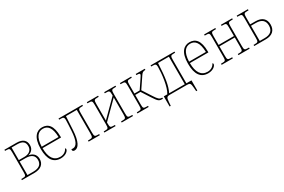

<svg xmlns="http://www.w3.org/2000/svg" viewBox="102 -1663 4343 2935"><g transform="rotate(-30 2274.0 -196.0)"><path d="M40 0H258C376 0 438 -55 438 -146C438 -236 372 -272 314 -279V-280C357 -288 415 -323 415 -402C415 -483 367 -536 253 -536H40V-516H59C118 -516 124 -509 124 -438V-98C124 -27 119 -20 58 -20H40ZM152 -289V-511H250C348 -511 385 -473 385 -402C385 -328 330 -289 250 -289ZM152 -25V-264H255C360 -264 408 -221 408 -146C408 -70 361 -25 255 -25Z M724 10C813 10 865 -41 865 -74C865 -82 860 -89 852 -91C835 -46 785 -15 729 -15C614 -15 558 -102 557 -266H884V-281C884 -481 810 -546 708 -546C617 -546 527 -481 527 -269C527 -83 595 10 724 10ZM854 -291H557C563 -461 628 -521 708 -521C793 -521 850 -460 854 -291Z M966 10C1036 10 1088 -73 1099 -276L1112 -511H1303V-98C1303 -27 1296 -20 1238 -20H1217V0H1415V-20H1396C1337 -20 1331 -27 1331 -98V-438C1331 -509 1337 -516 1396 -516H1415V-536H995V-516H1030C1069 -516 1082 -503 1082 -462C1082 -428 1077 -340 1073 -274C1063 -108 1026 -29 956 -29C948 -29 940 -30 932 -32C931 -28 930 -24 930 -18C930 1 945 10 966 10Z M1495 0H1693V-20H1672C1613 -20 1607 -27 1607 -98V-114L1887 -393V-98C1887 -27 1880 -20 1822 -20H1801V0H2000V-20H1980C1921 -20 1915 -27 1915 -98V-438C1915 -509 1921 -516 1980 -516H2000V-536H1801V-516H1822C1880 -516 1887 -509 1887 -438V-426L1607 -147V-438C1607 -509 1613 -516 1672 -516H1693V-536H1495V-516H1514C1573 -516 1579 -509 1579 -438V-98C1579 -27 1573 -20 1514 -20H1495Z M2079 0H2277V-20H2257C2195 -20 2191 -27 2191 -98V-262H2284L2382 -110C2446 -12 2460 0 2518 0H2529V-20H2525C2480 -20 2461 -40 2411 -117L2307 -278L2435 -468C2459 -504 2476 -516 2517 -516V-536H2358V-516C2407 -516 2417 -510 2417 -497C2417 -485 2410 -474 2387 -440L2284 -287H2191V-438C2191 -509 2197 -516 2256 -516H2277V-536H2079V-516H2098C2157 -516 2163 -509 2163 -438V-98C2163 -27 2158 -20 2097 -20H2079Z M2558 154H2578L2583 90C2589 12 2598 0 2653 0H2953C3007 0 3016 12 3022 90L3027 154H3047V-25H2957V-438C2957 -509 2964 -516 3023 -516H3042V-536H2620V-516H2652C2693 -516 2707 -505 2707 -461C2707 -344 2682 -119 2620 -25H2558ZM2653 -25C2705 -130 2724 -257 2737 -511H2929V-25Z M3325 10C3414 10 3466 -41 3466 -74C3466 -82 3461 -89 3453 -91C3436 -46 3386 -15 3330 -15C3215 -15 3159 -102 3158 -266H3485V-281C3485 -481 3411 -546 3309 -546C3218 -546 3128 -481 3128 -269C3128 -83 3196 10 3325 10ZM3455 -291H3158C3164 -461 3229 -521 3309 -521C3394 -521 3451 -460 3455 -291Z M3565 0H3763V-20H3742C3683 -20 3677 -27 3677 -98V-262H3948V-98C3948 -27 3941 -20 3883 -20H3862V0H4060V-20H4041C3982 -20 3976 -27 3976 -98V-438C3976 -509 3982 -516 4041 -516H4060V-536H3862V-516H3883C3941 -516 3948 -509 3948 -438V-287H3677V-438C3677 -509 3683 -516 3742 -516H3763V-536H3565V-516H3584C3643 -516 3649 -509 3649 -438V-98C3649 -27 3643 -20 3584 -20H3565Z M4140 0H4345C4459 0 4522 -57 4522 -160C4522 -262 4459 -318 4345 -318H4252V-438C4252 -509 4259 -516 4317 -516H4338V-536H4140V-516H4159C4218 -516 4224 -509 4224 -438V-98C4224 -27 4219 -20 4159 -20H4140ZM4252 -25V-293H4340C4441 -293 4492 -246 4492 -160C4492 -71 4441 -25 4340 -25Z"/></g></svg>

Font: Noto Serif SemiCondensed Thin
Style: Regular
Weight: 100
Width: 4
Designer: Monotype Design Team
Foundry: Monotype Imaging Inc.
Version: Version 2.015